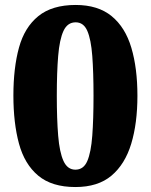

<svg xmlns="http://www.w3.org/2000/svg" viewBox="-20 -744 607 774"><path d="M284 10Q189 10 134 -36Q79 -82 56.5 -165Q34 -248 34 -359Q34 -470 56.5 -552Q79 -634 134.5 -679Q190 -724 285 -724Q375 -724 430 -679Q485 -634 509.5 -551.5Q534 -469 534 -358Q534 -247 509 -164.5Q484 -82 429.5 -36Q375 10 284 10ZM284 -60Q317 -60 332 -95Q347 -130 352 -197Q357 -264 357 -358Q357 -452 352 -518.5Q347 -585 332 -619.5Q317 -654 285 -654Q252 -654 236 -619.5Q220 -585 214.5 -518.5Q209 -452 209 -358Q209 -264 214.5 -197Q220 -130 236 -95Q252 -60 284 -60Z"/></svg>

Font: Noto Rashi Hebrew ExtraBold
Style: Regular
Weight: 800
Version: Version 1.006